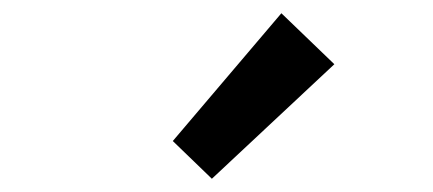

<svg xmlns="http://www.w3.org/2000/svg" viewBox="-20 -914 654 290"><path d="M300 -644 485 -817 405 -894 241 -701Z"/></svg>

Font: Noto Sans CJK KR Medium
Style: Regular
Weight: 500
Designer: Ryoko NISHIZUKA (kana & ideographs); Paul D. Hunt (Latin, Greek & Cyrillic); Wenlong ZHANG (bopomofo); Sandoll Communica
Foundry: Adobe Systems Incorporated
Version: Version 1.004;PS 1.004;hotconv 1.0.82;makeotf.lib2.5.63406